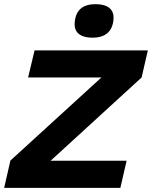

<svg xmlns="http://www.w3.org/2000/svg" viewBox="-37 -902 730 922"><path d="M406 -721Q363 -721 340.5 -740Q318 -759 322 -797Q330 -882 422 -882Q466 -882 488.5 -863.5Q511 -845 508 -808Q500 -721 406 -721ZM-17 0 13 -131 450 -530H98L129 -660H673L643 -530L206 -130H571L541 0Z"/></svg>

Font: Elaine Sans
Style: Bold Italic
Weight: 700
Italic angle: -13°
Designer: Wei Huang
Foundry: Wei Huang
Version: Version 2.001;December 24, 2019;FontCreator 12.0.0.2547 64-b